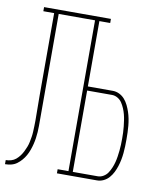

<svg xmlns="http://www.w3.org/2000/svg" viewBox="-82 -805 765 874"><g transform="rotate(10 300.0 -367.5)"><path d="M0 0V-19Q12 -19 24.5 -22.5Q37 -26 46.5 -34Q56 -42 63.5 -52Q71 -62 76.5 -73Q82 -84 86.5 -95.5Q91 -107 93.5 -119Q96 -131 98 -143.5Q100 -156 100.5 -168.5Q101 -181 101.5 -193.5Q102 -206 102 -218Q102 -247 101.5 -276.5Q101 -306 101 -335V-716H51V-735H360V-716H310V-414H425Q441 -414 455.5 -407Q470 -400 480.5 -388Q491 -376 498 -361.5Q505 -347 510 -332Q515 -317 518 -301.5Q521 -286 522.5 -270Q524 -254 524.5 -238.5Q525 -223 525 -207Q525 -191 524.5 -175Q524 -159 522.5 -143.5Q521 -128 518 -112.5Q515 -97 510 -81.5Q505 -66 498 -52Q491 -38 480.5 -26Q470 -14 455.5 -7Q441 0 425 0H240V-19H290V-716H122V-335Q122 -308 122 -281Q122 -254 122 -228Q122 -213 122 -198.5Q122 -184 121 -169.5Q120 -155 118 -141Q116 -127 112.5 -113Q109 -99 104 -85Q99 -71 92 -58.5Q85 -46 75.5 -35Q66 -24 54.5 -15.5Q43 -7 28.5 -3.5Q14 0 0 0ZM310 -19H425Q439 -19 451.5 -26.5Q464 -34 471.5 -45.5Q479 -57 484.5 -70Q490 -83 493.5 -96.5Q497 -110 499 -123.5Q501 -137 502.5 -151Q504 -165 504.5 -179Q505 -193 505 -207Q505 -221 504.5 -235Q504 -249 502.5 -262.5Q501 -276 499 -290Q497 -304 493.5 -317.5Q490 -331 484.5 -344Q479 -357 471.5 -368.5Q464 -380 451.5 -387.5Q439 -395 425 -395H310Z"/></g></svg>

Font: Iosevka Curly Slab ThEx
Style: Regular
Weight: 100
Width: 7
Monospace: yes
Designer: Belleve Invis
Foundry: Belleve Invis
Version: Version 11.1.0; ttfautohint (v1.8.3)